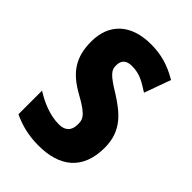

<svg xmlns="http://www.w3.org/2000/svg" viewBox="-174 -632 718 718"><g transform="rotate(45 184.5 -273.0)"><path d="M345 -160C345 -249 292 -291 231 -330C163 -371 157 -384 157 -408C157 -434 171 -448 201 -448C245 -448 269 -430 303 -409L341 -514C291 -544 245 -556 194 -556C89 -556 28 -500 28 -405C28 -322 61 -274 135 -233C214 -190 212 -173 212 -149C212 -118 195 -100 162 -100C112 -100 64 -122 28 -145V-20C71 0 113 10 164 10C275 10 345 -43 345 -160Z"/></g></svg>

Font: Noto Sans Kannada ExtraCondensed
Style: Bold
Weight: 700
Width: 2
Designer: Jelle Bosma - Monotype Design Team
Foundry: Monotype Imaging Inc.
Version: Version 2.005